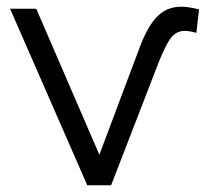

<svg xmlns="http://www.w3.org/2000/svg" viewBox="-20 -552 616 572"><path d="M520 -532Q541 -532 573 -524L565 -454Q545 -460 530 -460Q506 -460 490 -440Q474 -420 453 -367L311 0H240L10 -526H88L276 -91L397 -413Q421 -476 449.5 -504Q478 -532 520 -532Z"/></svg>

Font: Montserrat-Regular
Style: Regular
Weight: 400
Version: Version 7.200